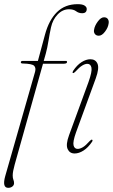

<svg xmlns="http://www.w3.org/2000/svg" viewBox="-29 -730 543 922"><path d="M71 -431Q71 -437.5 80.5 -437.5H153L187 -563.5Q206 -634 244.8 -672Q283.5 -710 344 -710Q367 -710 377.2 -703.2Q387.5 -696.5 387.5 -687Q387.5 -666.5 365.5 -666.5Q349 -666.5 336.5 -676Q324 -685.5 302.5 -685.5Q271.5 -685.5 247.8 -660.5Q224 -635.5 216 -599Q209.5 -569.5 204 -535Q198.5 -500.5 191 -473L181 -437.5H287Q293 -437.5 293 -432.5Q293 -424 277 -424H177.5L41.5 60.5Q37 77 34.5 89.8Q32 102.5 32 112.5Q32 125 35.2 132.8Q38.5 140.5 38.5 149.5Q38.5 159.5 30.2 165.8Q22 172 10.5 172Q-19.5 172 -4 116L139.5 -385.5Q144.5 -404.5 134.8 -414.2Q125 -424 80.5 -425Q71 -425 71 -431ZM445.5 -558.5Q432.5 -558.5 426.2 -567.5Q420 -576.5 423 -588.5Q425.5 -606 440.5 -626.5Q455.5 -647 470.5 -647Q483.5 -647 489.2 -638Q495 -629 492.5 -616.5Q490 -597.5 475.2 -578Q460.5 -558.5 445.5 -558.5ZM336 -94Q320 -49 324.2 -32Q328.5 -15 344 -15Q355 -15 368.8 -23Q382.5 -31 402 -53Q409.5 -61 413.5 -59Q417.5 -56.5 413 -49Q394 -21 372 -7Q350 7 329.5 7Q305.5 7 295.8 -14.2Q286 -35.5 302.5 -80.5L396 -336Q414 -386.5 410.2 -405Q406.5 -423.5 390 -423.5Q379.5 -423.5 365.8 -415.2Q352 -407 332.5 -385.5Q325 -377.5 321 -379.5Q317.5 -381.5 322 -389.5Q340.5 -417.5 362.5 -431.5Q384.5 -445.5 405 -445.5Q430 -445.5 439.2 -424Q448.5 -402.5 431 -354Z"/></svg>

Font: Fraunces 72pt Thin
Style: Italic
Weight: 100
Italic angle: -16°
Version: Version 1.000;[b76b70a41]